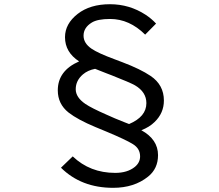

<svg xmlns="http://www.w3.org/2000/svg" viewBox="-20 -834 1040 910"><path d="M324.7 -92.8Q406.7 -14.6 525.9 -14.6Q584 -14.6 619.1 -43Q644 -63.5 644 -92.8Q644 -129.9 609.9 -150.9Q576.2 -171.9 484.9 -210L432.1 -231.9Q348.6 -266.6 304.7 -300.8Q253.9 -341.3 253.9 -405.8Q253.9 -499 355 -543Q288.1 -586.4 288.1 -657.7Q288.1 -721.2 348.1 -768.1Q406.7 -814 501.5 -814Q593.3 -814 669.9 -764.2Q698.2 -745.6 719.7 -722.2L668 -669.9Q593.3 -744.1 502 -744.1Q442.4 -744.1 415 -727.1Q376 -703.1 376 -665Q376 -628.9 414.1 -603Q444.8 -582 522.9 -553.2L560.1 -539.1Q645.5 -506.8 693.8 -474.1Q756.8 -431.6 756.8 -357.4Q756.8 -298.3 712.9 -255.9Q688 -231.4 649.9 -216.8Q729 -173.3 729 -98.6Q729 -34.7 682.1 2.9Q616.2 56.2 516.1 56.2Q365.2 56.2 269 -39.1ZM430.7 -507.8Q396 -501 373 -481.4Q338.9 -452.1 338.9 -411.1Q338.9 -372.6 384.8 -341.3Q413.6 -321.8 483.9 -291L524.9 -272.9Q539.1 -266.6 569.3 -254.9Q581.5 -250 591.8 -246.1Q673.8 -280.8 673.8 -345.2Q673.8 -397.9 619.6 -429.7Q596.2 -442.9 509.3 -477.1Q497.6 -481.4 483.9 -486.8Z"/></svg>

Font: FORM UDPGothic
Style: Regular
Weight: 400
Foundry: Pronama LLC
Version: Version 1.05101